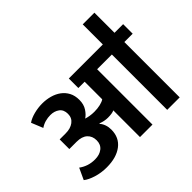

<svg xmlns="http://www.w3.org/2000/svg" viewBox="-182 -1087 1337 1337"><g transform="rotate(-45 487.0 -418.5)"><path d="M889 -837V-639H974V-545H892V0H769V-545H624V0H501V-263Q492 -258 475.5 -255.5Q459 -253 439 -253Q405 -253 369 -267L367 -264Q381 -249 389 -226.5Q397 -204 397 -178Q397 -100 340.5 -57Q284 -14 189 -14Q134 -14 86 -29Q38 -44 12 -65L51 -149Q75 -131 104.5 -121Q134 -111 170 -111Q215 -111 243.5 -133.5Q272 -156 272 -197Q272 -239 245 -264Q218 -289 165 -289H94V-384H153Q201 -384 231 -406.5Q261 -429 261 -469Q261 -510 234 -530Q207 -550 168 -550Q142 -550 117 -543Q92 -536 70 -521L35 -607Q62 -626 103 -636.5Q144 -647 185 -647Q224 -647 260.5 -637Q297 -627 325 -606.5Q353 -586 369.5 -555Q386 -524 386 -481Q386 -437 365.5 -406Q345 -375 322 -361Q337 -356 357.5 -352.5Q378 -349 401 -349Q433 -349 460 -355.5Q487 -362 501 -372V-545H439V-639H774V-837Z"/></g></svg>

Font: Mukta
Style: Bold
Weight: 700
Designer: Girish Dalvi and Yashodeep Gholap
Foundry: Ek Type
Version: Version 2.538;PS 1.002;hotconv 16.6.51;makeotf.lib2.5.65220;